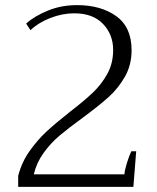

<svg xmlns="http://www.w3.org/2000/svg" viewBox="-20 -730 613 750"><path d="M51 -43Q65 -97 96 -140.5Q127 -184 161.5 -216Q196 -248 253 -293Q310 -337 343.5 -369Q377 -401 399.5 -442Q422 -483 422 -535Q422 -595 382.5 -636.5Q343 -678 270 -678Q223 -678 176 -659.5Q129 -641 99 -612L82 -638Q116 -668 168 -689Q220 -710 281 -710Q374 -710 434 -667Q494 -624 494 -534Q494 -476 468 -430.5Q442 -385 405 -351.5Q368 -318 303 -270Q248 -230 213 -200.5Q178 -171 150.5 -133Q123 -95 112 -49H466Q467 -65 476 -94Q485 -123 493 -139H512L501 0H51Z"/></svg>

Font: Trirong Light
Style: Regular
Weight: 300
Designer: Katatrad Team
Foundry: CadsonDemak
Version: Version 1.001